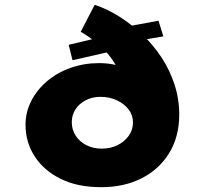

<svg xmlns="http://www.w3.org/2000/svg" viewBox="-20 -770 850 797"><path d="M401 7Q301 7 231 -28Q161 -63 123.5 -121.5Q86 -180 86 -252Q86 -305 110 -351.5Q134 -398 176 -433.5Q218 -469 273.5 -488.5Q329 -508 391 -508Q454 -508 498 -487Q542 -466 568.5 -430Q595 -394 606 -348L502 -354Q501 -391 491.5 -424Q482 -457 466.5 -488Q451 -519 428 -546Q405 -573 376.5 -596Q348 -619 315 -638L373 -750Q425 -733 475.5 -701Q526 -669 571 -626.5Q616 -584 650.5 -531.5Q685 -479 704.5 -419Q724 -359 724 -294Q724 -203 682.5 -135Q641 -67 568 -30Q495 7 401 7ZM402 -153Q439 -153 468 -167.5Q497 -182 514.5 -206.5Q532 -231 532 -262Q532 -292 514 -315.5Q496 -339 465.5 -353.5Q435 -368 397 -368Q363 -368 336 -354Q309 -340 293.5 -316.5Q278 -293 278 -262Q278 -232 294 -207Q310 -182 338.5 -167.5Q367 -153 402 -153ZM281 -520 265 -584 434 -624 492 -657 638 -684 658 -619 545 -600 501 -570Z"/></svg>

Font: Lexend Giga Black
Style: Regular
Weight: 900
Designer: Bonnie Shaver-Troup, Thomas Jockin
Foundry: Lexend
Version: Version 1.007